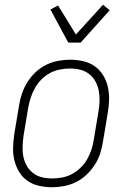

<svg xmlns="http://www.w3.org/2000/svg" viewBox="-20 -779 540 807"><path d="M199 8Q171 8 144 2Q117 -4 95.5 -19Q74 -34 60.5 -56.5Q47 -79 40.5 -105Q34 -131 35 -159Q36 -187 40 -215L60 -335Q64 -361 72.5 -386Q81 -411 95 -433.5Q109 -456 129 -475Q149 -494 173 -506Q197 -518 223 -523Q249 -528 274 -528Q302 -528 329 -522Q356 -516 377.5 -501Q399 -486 413 -463.5Q427 -441 433 -415Q439 -389 438.5 -361Q438 -333 433 -305L413 -185Q409 -159 401 -134Q393 -109 378.5 -86.5Q364 -64 344 -45Q324 -26 300 -14Q276 -2 250 3Q224 8 199 8ZM200 -29Q220 -29 241.5 -33Q263 -37 282.5 -47.5Q302 -58 318.5 -74Q335 -90 346 -109Q357 -128 364 -149Q371 -170 374 -191L394 -311Q398 -333 398.5 -355Q399 -377 395 -398Q391 -419 381 -437Q371 -455 354.5 -468Q338 -481 317.5 -486Q297 -491 274 -491Q254 -491 232.5 -487Q211 -483 191 -472.5Q171 -462 155 -446Q139 -430 128 -411Q117 -392 110 -371Q103 -350 99 -329L79 -209Q76 -187 75 -165Q74 -143 78 -122Q82 -101 92 -83Q102 -65 118.5 -52Q135 -39 156 -34Q177 -29 200 -29ZM267 -600 192 -739 224 -756 299 -634 413 -759 441 -736 319 -600Z"/></svg>

Font: Iosevka Term Curly Extralight
Style: Italic
Weight: 200
Italic angle: -9°
Designer: Belleve Invis
Foundry: Belleve Invis
Version: Version 32.3.0